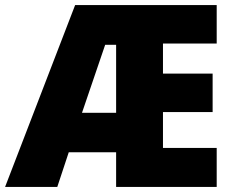

<svg xmlns="http://www.w3.org/2000/svg" viewBox="-25 -734 916 754"><path d="M826 0V-153H615V-294H810V-445H615V-563H826V-714H270L-5 0H200L245 -136H431V0ZM297 -291 388 -558H431V-291Z"/></svg>

Font: Noto Sans Sinhala SemiCondensed Black
Style: Regular
Weight: 900
Width: 4
Designer: Jelle Bosma - Monotype Design Team
Foundry: Monotype Imaging Inc.
Version: Version 2.006